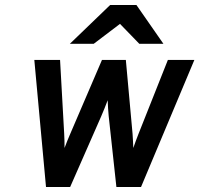

<svg xmlns="http://www.w3.org/2000/svg" viewBox="-20 -752 802 772"><path d="M165 0 118 -511H221.5L238 -216Q239 -203 239.2 -185.8Q239.5 -168.5 239.5 -157Q244 -170 250.8 -186.2Q257.5 -202.5 262.5 -214L390 -511H486L513 -214Q514 -199 514.8 -183.5Q515.5 -168 516 -157Q521 -171 526 -185.2Q531 -199.5 537 -214L655 -511H761.5L547 0H448L417 -285.5Q415.5 -298 414.5 -316.8Q413.5 -335.5 413 -349Q408 -336 400.2 -316.2Q392.5 -296.5 387 -284.5L262 0ZM261 -576 423 -732H528.5L637 -576H540L462.5 -656L357 -576Z"/></svg>

Font: Overpass SemiBold
Style: Italic
Weight: 600
Italic angle: -10°
Designer: Delve Withrington, Dave Bailey, Thomas Jockin
Foundry: Delve Fonts LLC
Version: Version 4.000